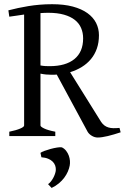

<svg xmlns="http://www.w3.org/2000/svg" viewBox="-20 -650 601 917"><path d="M24.4 0V-21Q57.6 -27.8 76.4 -35.9Q95.2 -43.9 95.2 -50.8V-580.6Q78.1 -578.1 60.3 -575.4Q42.5 -572.8 24.4 -570.3L20 -600.6Q43 -606.4 66.4 -611.6Q89.8 -616.7 115.2 -620.8Q140.6 -625 168.7 -627.4Q196.8 -629.9 229 -629.9Q285.6 -629.9 327.6 -618.7Q369.6 -607.4 397.5 -587.4Q425.3 -567.4 439 -540.3Q452.6 -513.2 452.6 -481.9Q452.6 -446.8 442.6 -418.2Q432.6 -389.6 414.3 -367.7Q396 -345.7 370.6 -330.1Q345.2 -314.5 314.9 -305.2L462.9 -67.9Q470.2 -57.1 478.8 -50.8Q487.3 -44.4 497.8 -41.3Q508.3 -38.1 521.2 -37.8Q534.2 -37.6 550.8 -39.1L556.2 -18.1Q523.9 -7.3 494.9 -0.2Q465.8 6.8 446.8 6.8Q432.6 6.8 419.2 -1Q405.8 -8.8 398.9 -20L251 -293.9Q244.6 -293 238.3 -293H225.1Q212.4 -293 199.7 -294.2Q187 -295.4 173.3 -298.3V-50.8Q173.3 -44.9 190.9 -36.4Q208.5 -27.8 244.1 -21V0ZM210.9 -588.9Q192.4 -588.9 173.3 -587.4V-337.4Q186.5 -335 196.3 -334.5Q206.1 -334 216.8 -334Q293.9 -334 335.4 -367.9Q377 -401.9 377 -466.8Q377 -493.7 367.4 -516.1Q357.9 -538.6 337.6 -554.7Q317.4 -570.8 285.9 -579.8Q254.4 -588.9 210.9 -588.9ZM313 140.6Q310.5 154.3 304 169.4Q297.4 184.6 286.9 198.7Q276.4 212.9 261.2 225.6Q246.1 238.3 226.6 247.6L209.5 229.5Q215.8 225.6 222.4 217.5Q229 209.5 234.1 200Q239.3 190.4 242.7 180.4Q246.1 170.4 246.6 162.1Q247.1 151.4 243.7 141.1Q240.2 130.9 231.9 122.3Q223.6 113.8 210.2 108.2Q196.8 102.5 177.7 101.1L173.3 80.1Q177.7 76.2 191.4 71Q205.1 65.9 221.2 61.5Q237.3 57.1 252.4 54.7Q267.6 52.2 275.4 53.7Q287.6 59.6 295.9 70.3Q304.2 81.1 308.6 93.3Q313 105.5 314 117.9Q314.9 130.4 313 140.6Z"/></svg>

Font: Gentium Plus
Style: Regular
Weight: 400
Designer: J. Victor Gaultney, Annie Olsen, Iska Routamaa
Foundry: SIL International
Version: Version 1.510